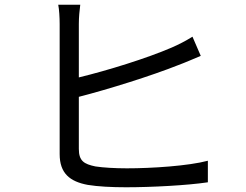

<svg xmlns="http://www.w3.org/2000/svg" viewBox="-20 -789 1040 811"><path d="M319 -769H226C230 -749 232 -715 232 -688V-138C232 -57 275 -22 351 -8C393 -1 452 2 512 2C621 2 771 -6 858 -19V-110C775 -88 621 -78 516 -78C466 -78 415 -81 383 -86C335 -96 313 -109 313 -160V-380C438 -412 620 -469 733 -514C763 -525 799 -541 828 -553L793 -634C764 -616 735 -601 705 -588C601 -543 433 -491 313 -462V-688C313 -716 316 -746 319 -769Z"/></svg>

Font: Microsoft YaHei
Style: Regular
Weight: 400
Designer: Ryoko NISHIZUKA 西塚涼子 (kana, bopomofo & ideographs); Paul D. Hunt (Latin, Greek & Cyrillic); Sandoll Communications 산돌커뮤니
Foundry: Adobe
Version: Version 2.001;hotconv 1.0.111;makeotfexe 2.5.65597